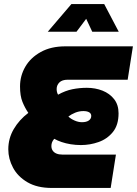

<svg xmlns="http://www.w3.org/2000/svg" viewBox="-20 -929 677 949"><path d="M236 0Q164 0 116 -28Q68 -56 44.5 -100Q21 -144 21 -191Q21 -245 48 -291Q75 -337 120 -371Q103 -396 91 -425.5Q79 -455 79 -502Q79 -554 105 -599Q131 -644 181.5 -672Q232 -700 303 -700H637L611 -535H315Q287 -535 273.5 -521.5Q260 -508 260 -489Q260 -482 261.5 -475Q263 -468 267 -461Q303 -481 338 -488Q373 -495 409 -495Q451 -495 486.5 -481Q522 -467 544 -439Q566 -411 566 -369Q566 -311 538 -276.5Q510 -242 467.5 -227Q425 -212 380 -212Q354 -212 329.5 -216Q305 -220 284.5 -227Q264 -234 248 -243Q239 -232 236.5 -223.5Q234 -215 234 -207Q234 -194 240.5 -184.5Q247 -175 259 -170Q271 -165 287 -165H553L527 0ZM385 -325Q407 -325 419 -333.5Q431 -342 431 -356Q431 -368 420.5 -374Q410 -380 392 -380Q371 -380 351.5 -372Q332 -364 318 -353Q329 -342 348 -333.5Q367 -325 385 -325ZM216 -772 333 -909H495L567 -772H436L406 -836L358 -772Z"/></svg>

Font: MuseoModerno Black
Style: Italic
Weight: 900
Italic angle: -9°
Designer: Pablo Cosgaya, Héctor Gatti, Marcela Romero, and the Authors of The MuseoModerno Project.
Foundry: Omnibus-Type Team
Version: Version 1.003